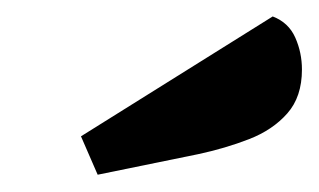

<svg xmlns="http://www.w3.org/2000/svg" viewBox="-20 -794 382 230"><path d="M97 -584.7 77 -630.7 306.7 -774.3Q325.7 -767 333.7 -749Q341.7 -731 341.7 -710.7Q341.7 -678 324.2 -658.2Q306.7 -638.3 278.3 -627.3Q250 -616.3 217.3 -609.3Z"/></svg>

Font: Sansita Swashed Light
Style: Regular
Weight: 300
Designer: Pablo Cosgaya
Foundry: Omnibus-Type
Version: Version 1.003